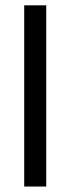

<svg xmlns="http://www.w3.org/2000/svg" viewBox="-20 -682 258 702"><path d="M68.5 0V-662.5H149V0Z"/></svg>

Font: Anek Gujarati
Style: Regular
Weight: 400
Designer: Mrunmayee Ghaisas (Gujarati), Yesha Goshar (Latin)
Foundry: Ek Type
Version: Version 1.003